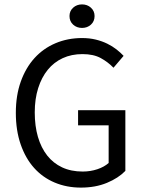

<svg xmlns="http://www.w3.org/2000/svg" viewBox="-20 -841 657 873"><path d="M348 12Q283 12 228.5 -11Q174 -34 135 -77.5Q96 -121 74 -184.5Q52 -248 52 -328Q52 -407 74.5 -470Q97 -533 137 -577Q177 -621 232.5 -644.5Q288 -668 353 -668Q387 -668 415.5 -661Q444 -654 467.5 -642.5Q491 -631 509.5 -616.5Q528 -602 542 -587L496 -533Q471 -559 438 -577Q405 -595 355 -595Q305 -595 265 -576.5Q225 -558 197 -523.5Q169 -489 153.5 -440Q138 -391 138 -330Q138 -268 152.5 -218.5Q167 -169 194.5 -134Q222 -99 262.5 -80Q303 -61 356 -61Q391 -61 422.5 -71.5Q454 -82 474 -100V-271H335V-340H550V-64Q518 -31 466 -9.5Q414 12 348 12ZM353 -714Q329 -714 312.5 -729Q296 -744 296 -768Q296 -791 312.5 -806Q329 -821 353 -821Q377 -821 393.5 -806Q410 -791 410 -768Q410 -744 393.5 -729Q377 -714 353 -714Z"/></svg>

Font: SourceSansPro
Style: Book
Weight: 400
Designer: Paul D. Hunt
Foundry: Adobe Systems Incorporated
Version: Version 2.021;PS 2.000;hotconv 1.0.86;makeotf.lib2.5.63406